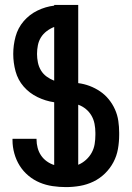

<svg xmlns="http://www.w3.org/2000/svg" viewBox="-20 -755 540 783"><path d="M249 8Q222 8 194.5 4Q167 0 142 -10.5Q117 -21 96 -38.5Q75 -56 60.5 -79Q46 -102 38.5 -129Q31 -156 31 -183V-189H129V-186Q129 -169 133.5 -152Q138 -135 147.5 -121Q157 -107 171 -97Q185 -87 201 -82V-338Q166 -343 133 -359Q100 -375 76.5 -402Q53 -429 43.5 -464Q34 -499 34 -535Q34 -571 43.5 -606Q53 -641 76.5 -668.5Q100 -696 133 -712Q166 -728 201 -732V-735H299V-416Q323 -413 345.5 -404.5Q368 -396 388 -382.5Q408 -369 423.5 -350Q439 -331 449 -308.5Q459 -286 462.5 -262Q466 -238 466 -214V-205Q466 -176 461 -147.5Q456 -119 442.5 -93.5Q429 -68 408 -47.5Q387 -27 361 -14.5Q335 -2 306.5 3Q278 8 249 8ZM201 -426V-645Q185 -639 170.5 -628Q156 -617 147 -602.5Q138 -588 134.5 -570.5Q131 -553 131 -535Q131 -518 134.5 -500.5Q138 -483 147 -468Q156 -453 170.5 -442.5Q185 -432 201 -426ZM299 -83Q316 -90 330.5 -103Q345 -116 354 -132.5Q363 -149 366 -167.5Q369 -186 369 -205V-214Q369 -232 365.5 -250Q362 -268 353 -283.5Q344 -299 330 -310.5Q316 -322 299 -328Z"/></svg>

Font: Iosevka Term Curly
Style: Bold
Weight: 700
Designer: Belleve Invis
Foundry: Belleve Invis
Version: Version 32.3.0